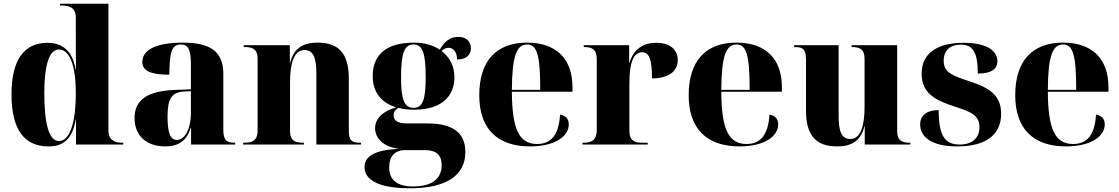

<svg xmlns="http://www.w3.org/2000/svg" viewBox="-20 -780 6040 1036"><path d="M242 10C325 10 372 -34 388 -134H390V0H645V-10H637C605 -10 565 -19 565 -77V-760H304V-750H317C352 -750 389 -740 389 -686V-594C389 -556 389 -484 390 -405H388C372 -504 318 -549 236 -549C111 -549 42 -458 42 -271C42 -81 111 10 242 10ZM298 -19C245 -19 219 -110 219 -278C219 -430 246 -513 298 -513C356 -513 389 -427 389 -277C389 -110 354 -19 298 -19Z M871 10C931 10 984 -10 1009 -90H1011V0H1249V-10H1245C1200 -10 1185 -26 1185 -80V-381C1185 -506 1111 -550 964 -550C846 -550 748 -521 748 -446C748 -396 796 -377 894 -377C894 -501 908 -540 955 -540C996 -540 1010 -514 1010 -430V-298L928 -295C779 -290 706 -244 706 -143C706 -47 771 10 871 10ZM934 -25C900 -25 884 -61 884 -151C884 -245 905 -282 972 -286L1010 -288V-166C1010 -90 980 -25 934 -25Z M1292 0H1620V-10H1612C1575 -10 1545 -19 1545 -74V-336C1545 -430 1563 -510 1623 -510C1671 -510 1687 -468 1687 -383V0H1928V-10H1924C1879 -10 1862 -19 1862 -80V-358C1862 -493 1806 -550 1694 -550C1619 -550 1566 -523 1546 -442H1544V-536H1295V-526H1303C1339 -526 1370 -517 1370 -464V-76C1370 -19 1338 -10 1300 -10H1292Z M2191 236C2394 236 2491 163 2491 40C2491 -60 2427 -114 2288 -114H2176C2122 -114 2104 -132 2104 -158C2104 -175 2111 -187 2130 -198C2155 -191 2183 -188 2214 -188C2365 -188 2432 -262 2432 -363C2432 -422 2407 -472 2362 -505C2374 -516 2387 -522 2400 -522C2428 -522 2446 -498 2446 -459C2497 -459 2521 -485 2521 -520C2521 -556 2496 -581 2453 -581C2410 -581 2379 -558 2353 -512C2317 -536 2270 -550 2214 -550C2061 -550 1991 -482 1991 -369C1991 -283 2038 -224 2118 -201C2045 -180 2004 -140 2004 -88C2004 -34 2049 13 2133 23C2002 29 1947 63 1947 122C1947 194 2030 236 2191 236ZM2212 -198C2162 -198 2144 -240 2144 -362C2144 -494 2162 -540 2211 -540C2260 -540 2277 -494 2277 -363C2277 -241 2260 -198 2212 -198ZM2209 226C2125 226 2080 193 2080 123C2080 66 2108 30 2167 30H2273C2335 30 2363 57 2363 111C2363 190 2304 226 2209 226Z M2840 10C2974 10 3049 -44 3049 -109C3049 -138 3033 -156 3002 -162C2995 -49 2952 -3 2878 -3C2781 -3 2743 -83 2742 -285H3069V-309C3069 -468 2976 -550 2824 -550C2660 -550 2566 -454 2566 -266C2566 -91 2658 10 2840 10ZM2895 -295H2742C2743 -479 2768 -540 2824 -540C2879 -540 2895 -479 2895 -295Z M3123 0H3475V-10H3441C3408 -10 3376 -18 3376 -76V-329C3376 -447 3400 -498 3445 -498C3482 -498 3498 -462 3498 -357C3584 -357 3637 -393 3637 -456C3637 -512 3596 -549 3521 -549C3447 -549 3398 -512 3377 -442H3375V-536H3130V-526H3134C3170 -526 3200 -517 3200 -461V-79C3200 -19 3167 -10 3129 -10H3123Z M3970 10C4104 10 4179 -44 4179 -109C4179 -138 4163 -156 4132 -162C4125 -49 4082 -3 4008 -3C3911 -3 3873 -83 3872 -285H4199V-309C4199 -468 4106 -550 3954 -550C3790 -550 3696 -454 3696 -266C3696 -91 3788 10 3970 10ZM4025 -295H3872C3873 -479 3898 -540 3954 -540C4009 -540 4025 -479 4025 -295Z M4497 10C4572 10 4625 -18 4644 -98H4646V0H4892V-10H4888C4851 -10 4821 -19 4821 -72V-536H4575V-526H4579C4616 -526 4645 -517 4645 -462V-204C4645 -110 4628 -30 4568 -30C4520 -30 4505 -72 4505 -157V-536H4265V-526H4268C4311 -526 4329 -517 4329 -456V-182C4329 -47 4385 10 4497 10Z M5146 10C5309 10 5382 -60 5382 -166C5382 -268 5315 -307 5215 -340C5115 -373 5072 -390 5072 -452C5072 -513 5112 -539 5164 -539C5229 -539 5256 -499 5256 -383C5331 -383 5362 -409 5362 -450C5362 -502 5311 -549 5179 -549C5043 -549 4953 -497 4953 -383C4953 -280 5021 -241 5128 -206C5215 -178 5265 -160 5265 -94C5265 -33 5223 0 5158 0C5077 0 5045 -50 5045 -186C4997 -186 4945 -169 4945 -108C4945 -42 5005 10 5146 10Z M5732 10C5866 10 5941 -44 5941 -109C5941 -138 5925 -156 5894 -162C5887 -49 5844 -3 5770 -3C5673 -3 5635 -83 5634 -285H5961V-309C5961 -468 5868 -550 5716 -550C5552 -550 5458 -454 5458 -266C5458 -91 5550 10 5732 10ZM5787 -295H5634C5635 -479 5660 -540 5716 -540C5771 -540 5787 -479 5787 -295Z"/></svg>

Font: Noto Serif Display ExtraBold
Style: Regular
Weight: 800
Designer: Monotype Design Team
Foundry: Monotype Imaging Inc.
Version: Version 2.009